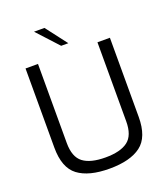

<svg xmlns="http://www.w3.org/2000/svg" viewBox="-165 -1040 1006 1159"><g transform="rotate(-20 338.0 -460.5)"><path d="M67 -228V-736H147V-228Q147 -138 194.5 -102Q242 -66 338 -66Q434 -66 481.5 -102Q529 -138 529 -228V-736H609V-228Q609 -98 540 -46Q471 6 338 6Q205 6 136 -46Q67 -98 67 -228ZM191 -927H258L362 -791H316Z"/></g></svg>

Font: Exo
Style: Regular
Weight: 400
Designer: Natanael Gama
Foundry: Natanael Gama
Version: Version 1.500; ttfautohint (v1.6)